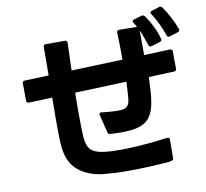

<svg xmlns="http://www.w3.org/2000/svg" viewBox="-94 -980 1187 1104"><g transform="rotate(-10 500.0 -428.0)"><path d="M570 21Q523 21 486 19Q449 17 420 14Q328 3 272 -47.5Q216 -98 211 -200Q209 -227 208.5 -263Q208 -299 208 -341L209 -470L73 -465Q58 -465 58 -479L57 -579V-581Q57 -592 70 -594L211 -599L212 -765Q212 -779 226 -779H337Q351 -779 351 -764Q349 -724 348.5 -683.5Q348 -643 346 -604L645 -615Q645 -697 642 -772Q642 -787 656 -787L757 -786L760 -785Q752 -802 744 -812Q741 -817 741 -821Q741 -828 751 -831L796 -844Q799 -845 802 -845Q809 -845 815 -838Q838 -806 856.5 -768Q875 -730 884 -695Q885 -693 885 -690Q885 -681 875 -678L823 -662Q821 -661 818 -661Q809 -661 806 -671Q799 -692 790.5 -716Q782 -740 771 -763Q772 -729 772 -692.5Q772 -656 772 -619L923 -625Q937 -625 938 -611L939 -510Q939 -496 926 -496L777 -490Q775 -445 772.5 -407Q770 -369 765 -343Q759 -307 747 -282Q735 -257 717 -241.5Q699 -226 676 -218Q653 -210 625 -207Q598 -204 566 -204Q551 -204 535 -204.5Q519 -205 502 -206Q489 -206 487 -218L461 -323L460 -327Q460 -340 474 -337Q551 -328 587 -331Q613 -333 623.5 -345Q634 -357 637 -374Q640 -392 641.5 -421Q643 -450 645 -486L344 -475Q343 -446 343 -418Q343 -390 343 -364Q343 -274 346 -218Q349 -166 371 -142Q393 -118 447 -111Q462 -109 485 -107.5Q508 -106 540 -106Q590 -106 659 -110.5Q728 -115 819 -127H822Q836 -127 834 -114L833 -5Q833 8 805 11Q736 16 678 18.5Q620 21 570 21ZM931 -698Q922 -698 919 -708Q908 -740 891 -777Q874 -814 853 -844Q850 -849 850 -852Q850 -859 860 -862L904 -876L910 -877H911Q916 -877 923 -870Q943 -842 962.5 -805Q982 -768 995 -733L996 -727Q996 -718 986 -715L936 -699Q934 -698 931 -698Z"/></g></svg>

Font: LINE Seed JP_TTF Bold
Style: Regular
Weight: 700
Designer: LINE & Fontrix & Fontworks
Version: Version 1.009